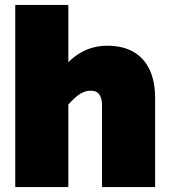

<svg xmlns="http://www.w3.org/2000/svg" viewBox="-20 -761 690 781"><path d="M395 0V-334Q395 -360 384.5 -376Q374 -392 349 -392Q321 -392 295.5 -372Q270 -352 234 -308L220 -464Q264 -523 312 -549Q360 -575 416 -575Q481 -575 524.5 -549Q568 -523 589.5 -475.5Q611 -428 611 -361V0ZM42 0V-741H258V0Z"/></svg>

Font: Azeret Mono Thin Black
Style: Regular
Weight: 900
Version: Version 1.002